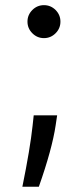

<svg xmlns="http://www.w3.org/2000/svg" viewBox="-20 -547 320 745"><path d="M201.7 -99.4H110.8L106.5 -59.7Q96.9 30.2 66.8 177.6H130.7Q182.2 31.6 196 -61.1ZM105.5 -418Q124.3 -399.1 150.6 -399.1Q176.8 -399.1 195.7 -418Q214.5 -436.8 214.5 -463.1Q214.5 -489.3 195.7 -508.2Q176.8 -527 150.6 -527Q124.3 -527 105.5 -508.2Q86.6 -489.3 86.6 -463.1Q86.6 -436.8 105.5 -418Z"/></svg>

Font: Inter-Regular
Style: Regular
Weight: 500
Designer: Rasmus Andersson
Foundry: rsms
Version: ""